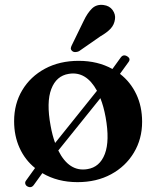

<svg xmlns="http://www.w3.org/2000/svg" viewBox="-20 -736 634 789"><path d="M92.5 30Q86 26.5 84 19.5Q82 12.5 87 6L124 -45.5Q83 -78.5 60.5 -128Q38 -177.5 38 -238Q38 -309.5 71.5 -365.5Q105 -421.5 165 -453.8Q225 -486 303.5 -486Q381.5 -486 442 -452.5L476 -499.5Q486.5 -514 502 -505Q518.5 -495.5 508.5 -481.5L473 -432.5Q516 -399.5 540 -349Q564 -298.5 564 -235.5Q564 -165 530.2 -108.8Q496.5 -52.5 436.8 -20Q377 12.5 298.5 12.5Q216.5 12.5 154 -24.5L119 24Q108.5 38.5 92.5 30ZM188 -219Q195 -180 206.5 -148.5L378.5 -363Q334 -444.5 262.5 -432.5Q211.5 -424.5 190.8 -370.2Q170 -316 188 -219ZM339 -41Q390 -49 410.8 -103.2Q431.5 -157.5 414 -254.5Q406 -298.5 392.5 -332.5L219.5 -117.5Q264 -28.5 339 -41ZM323.5 -649.5Q339 -682.5 357.8 -700.8Q376.5 -719 405 -715.5Q430 -712.5 442.8 -694.5Q455.5 -676.5 452.5 -657Q449.5 -634.5 434.8 -618.5Q420 -602.5 393 -587L304.5 -525.5Q297 -522 289 -522Q281 -522 276 -527Q270 -532.5 271.2 -539.2Q272.5 -546 276.5 -553Z"/></svg>

Font: Fraunces 9pt S000 SemiBold
Style: Regular
Weight: 600
Version: Version 1.000; ttfautohint (v1.8.3)